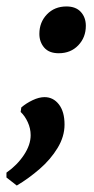

<svg xmlns="http://www.w3.org/2000/svg" viewBox="-43 -429 292 595"><path d="M23 -96Q38 -109 58 -118.5Q78 -128 95 -128Q122 -128 139.5 -105.5Q157 -83 157 -43Q157 -6 135.5 29.5Q114 65 80 94.5Q46 124 9 146L-23 121V106Q10 83 31 51.5Q52 20 52 -10Q52 -31 43 -50.5Q34 -70 21 -82ZM139 -264Q109 -264 94 -281.5Q79 -299 79 -324Q79 -360 102.5 -384.5Q126 -409 163 -409Q192 -409 207.5 -392Q223 -375 223 -349Q223 -313 199.5 -288.5Q176 -264 139 -264Z"/></svg>

Font: Alegreya SemiBold
Style: Italic
Weight: 600
Italic angle: -7°
Designer: Juan Pablo del Peral
Foundry: Huerta Tipografica
Version: Version 2.009